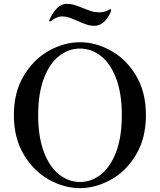

<svg xmlns="http://www.w3.org/2000/svg" viewBox="-20 -962 830 996"><path d="M52 -365Q52 -484 103.5 -569.5Q155 -655 234 -699Q313 -743 395 -743Q476 -743 555.5 -699Q635 -655 686 -569.5Q737 -484 737 -365Q737 -246 686 -160Q635 -74 555.5 -30Q476 14 395 14Q313 14 234 -30Q155 -74 103.5 -160Q52 -246 52 -365ZM612 -365Q612 -477 582.5 -555Q553 -633 503.5 -671.5Q454 -710 395 -710Q336 -710 286.5 -671.5Q237 -633 207.5 -555Q178 -477 178 -365Q178 -252 207.5 -174Q237 -96 286.5 -57Q336 -18 395 -18Q454 -18 503.5 -57Q553 -96 582.5 -174Q612 -252 612 -365ZM381 -854Q375 -856 359.5 -863Q344 -870 331 -873Q322 -876 312 -876Q309 -877 304 -877Q289 -877 275.5 -871.5Q262 -866 243 -852Q242 -851 239 -851Q235 -851 235 -854L236 -858Q274 -942 325 -942Q347 -942 365.5 -936.5Q384 -931 413 -919Q451 -903 471 -900Q485 -898 492 -898Q525 -898 548 -913L552 -914Q557 -914 557 -910Q557 -908 554 -900Q542 -869 519.5 -848.5Q497 -828 470 -828Q449 -828 428.5 -835Q408 -842 381 -854Z"/></svg>

Font: Shippori Mincho B1 SemiBold
Style: Regular
Weight: 600
Designer: FONTDASU
Foundry: FONTDASU / Google Inc. / but / Adobe
Version: Version 3.110; ttfautohint (v1.8.3)